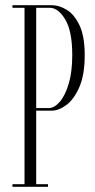

<svg xmlns="http://www.w3.org/2000/svg" viewBox="-20 -720 366 740"><path d="M28 0V-10H74.5V-690H28V-700H179.5Q207.5 -700 236.8 -682.5Q266 -665 286.2 -623Q306.5 -581 306.5 -507.5Q306.5 -432 286 -384.8Q265.5 -337.5 236 -315.5Q206.5 -293.5 179.5 -293.5H119.5V-10H165V0ZM119.5 -303.5H168Q189.5 -303.5 210.5 -327.8Q231.5 -352 245 -397.8Q258.5 -443.5 258.5 -508Q258.5 -599.5 231.5 -644.8Q204.5 -690 171.5 -690H119.5Z"/></svg>

Font: Imbue 100pt ExtraLight
Style: Regular
Weight: 200
Designer: Tyler Finck
Foundry: Etcetera Type Company
Version: Version 1.102; ttfautohint (v1.8.3)